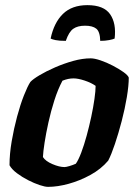

<svg xmlns="http://www.w3.org/2000/svg" viewBox="-20 -727 534 747"><path d="M167 0Q155 0 134 -7Q113 -14 89.5 -26Q66 -38 46 -53Q26 -68 17 -84Q17 -128 25.5 -177.5Q34 -227 46.5 -273.5Q59 -320 73 -355.5Q87 -391 98 -408Q108 -419 134 -434.5Q160 -450 194.5 -465Q229 -480 265 -490Q301 -500 333 -500Q348 -500 371.5 -492Q395 -484 419 -471.5Q443 -459 460.5 -446.5Q478 -434 481 -425Q481 -394 473.5 -349Q466 -304 453.5 -256Q441 -208 427 -166.5Q413 -125 401 -102Q373 -69 332 -46.5Q291 -24 247.5 -12Q204 0 167 0ZM231 -77Q237 -77 250.5 -81Q264 -85 275 -90Q285 -104 296 -133Q307 -162 317 -198.5Q327 -235 335 -272.5Q343 -310 347.5 -342Q352 -374 352 -393Q335 -405 309.5 -413.5Q284 -422 266 -422Q245 -422 223 -413Q205 -379 191.5 -336.5Q178 -294 168.5 -251Q159 -208 153.5 -172.5Q148 -137 147 -116Q157 -100 184 -88.5Q211 -77 231 -77ZM236 -568Q210 -568 196 -571Q182 -574 177 -577Q190 -639 225 -673Q260 -707 320 -707Q384 -707 408.5 -671.5Q433 -636 426 -577Q420 -574 404.5 -571Q389 -568 370 -568Q369 -604 354.5 -615.5Q340 -627 311 -627Q282 -627 265 -615Q248 -603 236 -568Z"/></svg>

Font: Texturina ExtraBold
Style: Italic
Weight: 800
Italic angle: -11°
Designer: Guillermo Torres Carreño
Foundry: Omnibus-Type
Version: Version 1.002; ttfautohint (v1.8.3)